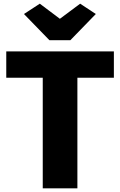

<svg xmlns="http://www.w3.org/2000/svg" viewBox="-20 -1022 652 1042"><path d="M212 0V-600H14V-743H598V-600H400V0ZM248 -804 110 -946 196 -1002 305 -920 415 -1002 500 -946 362 -804Z"/></svg>

Font: Merriweather Sans Black
Style: Regular
Weight: 900
Designer: Eben Sorkin
Foundry: Eben Sorkin
Version: Version 1.008; ttfautohint (v1.7.19-72a1) -l 8 -r 50 -G 200 